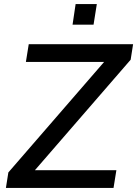

<svg xmlns="http://www.w3.org/2000/svg" viewBox="-20 -922 673 942"><path d="M9 0 21 -76 521 -653 523 -618H107L121 -705H633L621 -629L121 -52L119 -87H551L537 0ZM336 -801 351 -902H455L439 -801Z"/></svg>

Font: Nunito Sans 12pt ExtraLight 12pt SemiBold
Style: Italic
Weight: 600
Italic angle: -9°
Version: Version 3.101;gftools[0.9.27]